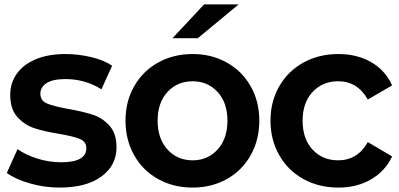

<svg xmlns="http://www.w3.org/2000/svg" viewBox="-20 -849 1824 877"><path d="M11.1 -58.9 60 -167.8Q97.8 -141.1 151.1 -124.4Q204.4 -107.8 258.9 -107.8Q374.4 -107.8 374.4 -172.2Q374.4 -202.2 344.4 -214.4Q314.4 -226.7 248.9 -237.8Q180 -248.9 135.6 -263.9Q91.1 -278.9 58.9 -315Q26.7 -351.1 26.7 -415.6Q26.7 -470 56.7 -512.2Q86.7 -554.4 143.3 -578.3Q200 -602.2 278.9 -602.2Q337.8 -602.2 396.1 -588.3Q454.4 -574.4 492.2 -548.9L443.3 -441.1Q368.9 -487.8 278.9 -487.8Q221.1 -487.8 192.8 -469.4Q164.4 -451.1 164.4 -421.1Q164.4 -388.9 195 -376.1Q225.6 -363.3 293.3 -351.1Q362.2 -338.9 405.6 -324.4Q448.9 -310 480.6 -274.4Q512.2 -238.9 512.2 -175.6Q512.2 -93.3 443.3 -42.8Q374.4 7.8 252.2 7.8Q183.3 7.8 117.2 -11.1Q51.1 -30 11.1 -58.9Z M1070 -828.9 883.3 -674.4H767.8L912.2 -828.9ZM553.3 -297.8Q553.3 -385.6 592.8 -455Q632.2 -524.4 702.2 -563.3Q772.2 -602.2 860 -602.2Q946.7 -602.2 1016.1 -563.3Q1085.6 -524.4 1125 -455Q1164.4 -385.6 1164.4 -297.8Q1164.4 -210 1125 -140Q1085.6 -70 1016.1 -31.1Q946.7 7.8 860 7.8Q772.2 7.8 702.2 -31.1Q632.2 -70 592.8 -140Q553.3 -210 553.3 -297.8ZM1018.9 -297.8Q1018.9 -380 973.9 -428.9Q928.9 -477.8 860 -477.8Q790 -477.8 745 -428.9Q700 -380 700 -297.8Q700 -215.6 745 -166.1Q790 -116.7 860 -116.7Q928.9 -116.7 973.9 -166.1Q1018.9 -215.6 1018.9 -297.8Z M1215.6 -297.8Q1215.6 -385.6 1255.6 -455Q1295.6 -524.4 1366.1 -563.3Q1436.7 -602.2 1525.6 -602.2Q1611.1 -602.2 1675.6 -565Q1740 -527.8 1771.1 -458.9L1660 -394.4Q1613.3 -477.8 1524.4 -477.8Q1453.3 -477.8 1407.8 -428.9Q1362.2 -380 1362.2 -297.8Q1362.2 -214.4 1407.8 -165.6Q1453.3 -116.7 1524.4 -116.7Q1613.3 -116.7 1660 -200L1771.1 -134.4Q1738.9 -66.7 1674.4 -29.4Q1610 7.8 1525.6 7.8Q1436.7 7.8 1366.1 -31.1Q1295.6 -70 1255.6 -140Q1215.6 -210 1215.6 -297.8Z"/></svg>

Font: Paperlogy 7 Bold
Style: Regular
Weight: 700
Designer: redesigned by Lee Juim, glyphs from Gmarket Sans & Montserrat
Foundry: PT&
Version: Version 1.001